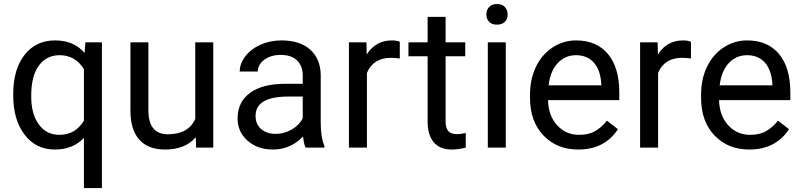

<svg xmlns="http://www.w3.org/2000/svg" viewBox="-20 -741 4024 964"><path d="M46.4 -268.6V-262.2C46.4 -180.2 65.4 -114.3 103.5 -64.9C141.1 -15.1 191.9 9.8 255.9 9.8C316.4 9.8 364.7 -9.8 401.4 -48.8V203.1H491.7V-528.3H408.7L404.8 -475.1C368.7 -517.1 319.3 -538.1 256.8 -538.1C192.9 -538.1 141.6 -514.2 103.5 -465.8C65.4 -417.5 46.4 -351.6 46.4 -268.6ZM136.7 -258.3C136.7 -326.2 149.4 -377.4 175.3 -412.1C201.2 -446.8 235.8 -463.9 279.3 -463.9C332 -463.9 372.6 -440.4 401.4 -394V-135.3C373 -87.9 332 -64 278.3 -64C234.9 -64 200.7 -81.1 175.3 -115.7C149.4 -150.4 136.7 -197.8 136.7 -258.3Z M962.9 -52.2 964.8 0H1050.8V-528.3H960.4V-144C937.5 -92.8 891.6 -66.9 822.8 -66.9C757.8 -66.9 725.1 -106.9 725.1 -187V-528.3H634.8V-184.6C635.3 -120.6 649.9 -72.3 679.7 -39.6C709 -6.8 752 9.8 808.1 9.8C876 9.8 927.7 -10.7 962.9 -52.2Z M1514.2 0H1608.9V-7.8C1596.7 -36.6 1590.3 -75.2 1590.3 -123.5V-366.7C1588.9 -419.9 1571.3 -461.9 1536.6 -492.7C1502 -522.9 1454.6 -538.1 1393.6 -538.1C1355 -538.1 1319.8 -530.8 1288.1 -516.6C1255.9 -502.4 1230.5 -482.9 1211.9 -458.5C1192.9 -433.6 1183.6 -408.2 1183.6 -381.8H1274.4C1274.4 -404.8 1285.2 -424.8 1307.1 -440.9C1329.1 -457 1356 -465.3 1388.2 -465.3C1424.8 -465.3 1452.6 -456.1 1471.7 -437.5C1490.7 -418.5 1500 -393.6 1500 -361.8V-320.3H1412.1C1336.4 -320.3 1277.3 -305.2 1235.8 -274.9C1193.8 -244.1 1172.9 -201.7 1172.9 -146.5C1172.9 -101.1 1189.5 -64 1223.1 -34.7C1256.3 -4.9 1298.8 9.8 1351.1 9.8C1409.2 9.8 1459.5 -12.2 1501.5 -55.7C1504.9 -28.8 1508.8 -10.3 1514.2 0ZM1364.3 -68.8C1334.5 -68.8 1310.5 -76.7 1291.5 -92.8C1272.5 -108.9 1263.2 -130.9 1263.2 -159.2C1263.2 -224.1 1318.4 -256.3 1429.2 -256.3H1500V-147.9C1488.8 -124.5 1470.2 -105.5 1444.8 -90.8C1419.4 -76.2 1392.6 -68.8 1364.3 -68.8Z M1987.3 -447.3V-531.2C1978 -535.6 1964.8 -538.1 1947.3 -538.1C1893.1 -538.1 1851.1 -514.6 1821.3 -467.3L1819.8 -528.3H1731.9V0H1822.3V-375C1843.3 -425.3 1883.8 -450.7 1942.9 -450.7C1959 -450.7 1973.6 -449.7 1987.3 -447.3Z M2217.3 -656.2H2127V-528.3H2030.8V-458.5H2127V-130.9C2127 -85.9 2137.2 -51.3 2157.7 -26.9C2178.2 -2.4 2208.5 9.8 2249 9.8C2271.5 9.8 2294.4 6.3 2318.4 0V-73.2C2300.3 -69.3 2285.6 -67.4 2275.4 -67.4C2254.4 -67.4 2239.3 -72.8 2230.5 -83.5C2221.7 -93.8 2217.3 -109.9 2217.3 -130.9V-458.5H2315.9V-528.3H2217.3Z M2519.5 0V-528.3H2429.2V0ZM2421.9 -668.5C2421.9 -653.8 2426.3 -641.6 2435.5 -631.8C2444.3 -622.1 2457.5 -617.2 2475.1 -617.2C2492.7 -617.2 2505.9 -622.1 2515.1 -631.8C2524.4 -641.6 2528.8 -653.8 2528.8 -668.5C2528.8 -683.1 2524.4 -695.3 2515.1 -705.6C2505.9 -715.8 2492.7 -720.7 2475.1 -720.7C2457.5 -720.7 2444.3 -715.8 2435.5 -705.6C2426.3 -695.3 2421.9 -683.1 2421.9 -668.5Z M2883.3 9.8C2971.7 9.8 3038.1 -24.4 3082.5 -92.3L3027.3 -135.3C3010.7 -113.8 2991.2 -96.7 2969.2 -83.5C2947.3 -70.3 2919.9 -64 2888.2 -64C2843.3 -64 2806.2 -80.1 2777.3 -112.3C2748 -144 2732.9 -186 2731.4 -238.3H3089.4V-275.9C3089.4 -360.4 3070.3 -424.8 3032.2 -470.2C2994.1 -515.6 2940.9 -538.1 2872.1 -538.1C2830.1 -538.1 2791 -526.4 2755.4 -503.4C2719.2 -480 2691.4 -447.8 2671.4 -406.7C2651.4 -365.2 2641.1 -318.4 2641.1 -266.1V-249.5C2641.1 -170.9 2663.6 -107.9 2708.5 -61C2753.4 -13.7 2811.5 9.8 2883.3 9.8ZM2872.1 -463.9C2909.7 -463.9 2939.9 -451.2 2961.9 -426.3C2983.9 -400.9 2996.6 -365.2 2999 -319.3V-312.5H2734.4C2740.2 -360.4 2755.4 -397.5 2780.3 -424.3C2805.2 -450.7 2835.4 -463.9 2872.1 -463.9Z M3449.2 -447.3V-531.2C3439.9 -535.6 3426.8 -538.1 3409.2 -538.1C3355 -538.1 3313 -514.6 3283.2 -467.3L3281.7 -528.3H3193.8V0H3284.2V-375C3305.2 -425.3 3345.7 -450.7 3404.8 -450.7C3420.9 -450.7 3435.5 -449.7 3449.2 -447.3Z M3742.2 9.8C3830.6 9.8 3897 -24.4 3941.4 -92.3L3886.2 -135.3C3869.6 -113.8 3850.1 -96.7 3828.1 -83.5C3806.2 -70.3 3778.8 -64 3747.1 -64C3702.1 -64 3665 -80.1 3636.2 -112.3C3606.9 -144 3591.8 -186 3590.3 -238.3H3948.2V-275.9C3948.2 -360.4 3929.2 -424.8 3891.1 -470.2C3853 -515.6 3799.8 -538.1 3731 -538.1C3689 -538.1 3649.9 -526.4 3614.3 -503.4C3578.1 -480 3550.3 -447.8 3530.3 -406.7C3510.3 -365.2 3500 -318.4 3500 -266.1V-249.5C3500 -170.9 3522.5 -107.9 3567.4 -61C3612.3 -13.7 3670.4 9.8 3742.2 9.8ZM3731 -463.9C3768.6 -463.9 3798.8 -451.2 3820.8 -426.3C3842.8 -400.9 3855.5 -365.2 3857.9 -319.3V-312.5H3593.3C3599.1 -360.4 3614.3 -397.5 3639.2 -424.3C3664.1 -450.7 3694.3 -463.9 3731 -463.9Z"/></svg>

Font: Vazir
Style: Regular
Weight: 400
Designer: Saber Rastikerdar
Foundry: Saber Rastikerdar
Version: Version 27.002;January 24, 2021;FontCreator 13.0.0.2683 64-b